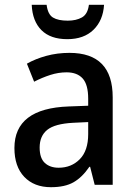

<svg xmlns="http://www.w3.org/2000/svg" viewBox="-20 -769 560 799"><path d="M269 -549Q449 -549 449 -364V0H374L355 -75H352Q322 -31 286 -10.5Q250 10 192 10Q122 10 81 -33Q40 -76 40 -153Q40 -318 266 -326L347 -329V-358Q347 -417 324 -442.5Q301 -468 257 -468Q223 -468 189 -457Q155 -446 122 -429L92 -504Q127 -524 172.5 -536.5Q218 -549 269 -549ZM284 -258Q208 -254 176.5 -228.5Q145 -203 145 -155Q145 -111 166.5 -91Q188 -71 224 -71Q277 -71 312 -106.5Q347 -142 347 -211V-261ZM413 -749Q409 -684 369 -645Q329 -606 260 -606Q190 -606 152.5 -643.5Q115 -681 112 -749H174Q179 -709 200.5 -696Q222 -683 262 -683Q297 -683 321 -696.5Q345 -710 350 -749Z"/></svg>

Font: Noto Sans Georgian SemiCondensed Medium
Style: Regular
Weight: 500
Width: 4
Designer: Monotype Design Team, Akaki Razmadze
Foundry: Google LLC
Version: Version 2.005; ttfautohint (v1.8.4.7-5d5b)